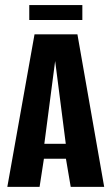

<svg xmlns="http://www.w3.org/2000/svg" viewBox="-20 -724 432 744"><path d="M8.4 0 113.8 -591H280L383.7 0H254L235.5 -108.9H150.2L133.4 0ZM151.8 -166.8H234.9L193.7 -487.6ZM93.4 -646.5V-704.4H299.1V-646.5Z"/></svg>

Font: Alumni Sans Thin
Style: Regular
Weight: 100
Designer: Robert E. Leuschke
Foundry: Robert E. Leuschke
Version: Version 1.018